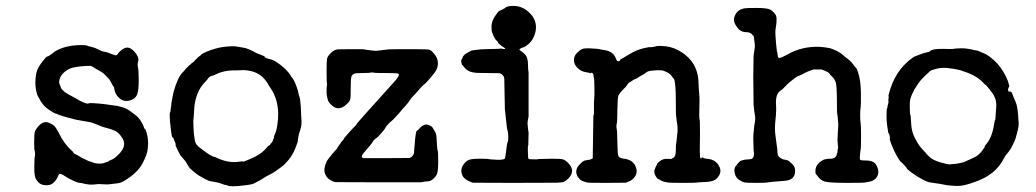

<svg xmlns="http://www.w3.org/2000/svg" viewBox="-20 -598 3519 652"><path d="M185 -205Q177 -208 177 -208Q177 -210 185 -205ZM163 -421Q197 -444 255 -445Q271 -445 275.5 -443Q280 -441 291.5 -438.5Q303 -436 314 -430Q325 -424 328 -423.5Q331 -423 333.5 -422.5Q336 -422 339.5 -421.5Q343 -421 357.5 -415Q372 -409 375 -410.5Q378 -412 379.5 -414.5Q381 -417 383 -419Q385 -421 385 -421.5Q385 -422 389 -425Q393 -428 393.5 -429Q394 -430 402 -434Q419 -442 436 -423Q453 -404 449.5 -391.5Q446 -379 448.5 -369Q451 -359 451 -325Q451 -291 446 -278Q441 -265 429 -260Q402 -247 382 -268Q373 -277 370 -288Q367 -299 367.5 -300Q368 -301 364.5 -305.5Q361 -310 357 -318.5Q353 -327 348.5 -331.5Q344 -336 336.5 -344Q329 -352 318 -357.5Q307 -363 301.5 -367Q296 -371 289 -374Q271 -374 270.5 -374Q270 -374 258 -373Q227 -370 215 -364Q183 -347 181 -321Q180 -318 182 -313.5Q184 -309 186 -303Q189 -288 232 -267Q238 -264 242.5 -261Q247 -258 248 -258Q249 -258 248.5 -257.5Q248 -257 251 -256Q277 -243 281 -247Q282 -248 283.5 -247.5Q285 -247 286 -247.5Q287 -248 287.5 -248Q288 -248 299 -247.5Q310 -247 319.5 -246Q329 -245 338 -244Q347 -243 351.5 -242Q356 -241 359 -241L373 -239Q373 -240 391.5 -235Q410 -230 421 -221.5Q432 -213 441 -206.5Q450 -200 458.5 -186.5Q467 -173 468.5 -166.5Q470 -160 472 -160.5Q474 -161 478 -147Q482 -133 482.5 -121.5Q483 -110 483 -109.5Q483 -109 481.5 -91.5Q480 -74 465 -45Q450 -16 416 7Q393 23 382.5 24Q372 25 366.5 26Q361 27 358 27Q347 29 335.5 28Q324 27 315 27Q292 30 282 28.5Q272 27 268.5 26.5Q265 26 260.5 24.5Q256 23 250.5 23Q245 23 228.5 15.5Q212 8 202 1Q185 -10 181.5 -7Q178 -4 176 2.5Q174 9 167 17Q156 31 140 31Q124 31 116.5 26Q109 21 102.5 11Q96 1 96.5 -32Q97 -65 98 -65Q99 -65 99 -75Q99 -85 97.5 -87Q96 -89 96 -116Q96 -143 98.5 -151Q101 -159 112 -171Q128 -188 145 -181.5Q162 -175 168.5 -165.5Q175 -156 180 -146Q197 -110 225 -85Q229 -82 229 -81Q228 -78 236 -74.5Q244 -71 250.5 -66.5Q257 -62 266.5 -58Q276 -54 278 -52.5Q280 -51 286 -49.5Q292 -48 296 -46Q300 -44 308.5 -43Q317 -42 322.5 -42.5Q328 -43 329.5 -43.5Q331 -44 334.5 -45Q338 -46 338 -46.5Q338 -47 343 -48Q348 -49 348.5 -50.5Q349 -52 358.5 -55.5Q368 -59 380 -71Q416 -104 392 -134Q382 -149 369 -154.5Q356 -160 342 -163.5Q328 -167 324 -169Q320 -171 312 -174Q304 -177 296.5 -180Q289 -183 275.5 -185Q262 -187 257.5 -188Q253 -189 247 -190Q241 -191 241 -191Q241 -191 230.5 -193.5Q220 -196 215 -197.5Q210 -199 200.5 -201.5Q191 -204 181.5 -208Q172 -212 168.5 -212.5Q165 -213 146.5 -225Q128 -237 116 -258Q114 -263 110 -269Q106 -275 103 -289Q100 -303 100 -317Q100 -331 103 -348Q106 -365 121.5 -385.5Q137 -406 140 -406Q143 -406 147 -409Q151 -412 153 -413Q155 -414 155 -414Q155 -414 156.5 -415.5Q158 -417 160 -418Q163 -421 163 -421Z M670 -417Q718 -441 773 -441Q780 -441 780 -440.5Q780 -440 786 -439.5Q792 -439 792 -438.5Q792 -438 804 -436.5Q816 -435 830 -428.5Q844 -422 846.5 -420Q849 -418 858 -415Q879 -407 880 -405Q876 -405 880.5 -403Q885 -401 885 -400.5Q885 -400 888 -399.5Q891 -399 895.5 -397.5Q900 -396 901 -396Q912 -393 928.5 -380.5Q945 -368 950.5 -362Q956 -356 959.5 -352Q963 -348 965 -344.5Q967 -341 969 -338Q978 -328 985 -309.5Q992 -291 993 -284Q994 -277 997 -269Q1000 -261 1001.5 -234Q1003 -207 1003 -201Q1006 -175 1000 -158Q994 -141 993.5 -135Q993 -129 992 -126Q991 -123 991.5 -120Q992 -117 982.5 -93.5Q973 -70 959 -54Q945 -38 941.5 -35.5Q938 -33 933.5 -29.5Q929 -26 920.5 -20Q912 -14 908 -11.5Q904 -9 893 -3.5Q882 2 873 8Q864 14 855.5 18Q847 22 846 23Q840 28 814 31Q759 38 751 31Q750 31 745 30Q740 29 731 25.5Q722 22 717.5 21.5Q713 21 704.5 19Q696 17 693 17Q690 17 676.5 10Q663 3 658.5 0Q654 -3 647.5 -7.5Q641 -12 632 -20Q623 -28 622.5 -29.5Q622 -31 617.5 -37.5Q613 -44 612.5 -46Q612 -48 607.5 -53Q603 -58 600 -62Q597 -66 595.5 -66.5Q594 -67 584.5 -86Q575 -105 576 -106Q577 -107 576.5 -109Q576 -111 575 -113.5Q574 -116 573 -118.5Q572 -121 571.5 -121.5Q571 -122 570 -126Q569 -130 566 -131.5Q563 -133 561 -152.5Q559 -172 558 -178.5Q557 -185 556.5 -201Q556 -217 557.5 -217Q559 -217 559 -221.5Q559 -226 559.5 -227.5Q560 -229 560.5 -233Q561 -237 561.5 -239.5Q562 -242 562 -248Q562 -250 565 -264Q568 -278 569 -284Q583 -335 600 -352Q602 -353 606 -358.5Q610 -364 611 -364.5Q612 -365 617.5 -371Q623 -377 624 -377Q625 -377 627.5 -380Q630 -383 633.5 -385Q637 -387 637 -387.5Q637 -388 642 -393Q647 -398 648 -399Q649 -400 649 -400Q649 -401 652 -403Q655 -405 655 -405.5Q655 -406 659 -408.5Q663 -411 663 -412Q663 -413 670 -417ZM924 -194Q929 -257 896 -303Q890 -312 890 -313Q890 -314 880 -327Q856 -358 807 -360Q797 -360 797 -359.5Q797 -359 782 -359Q741 -360 712 -345Q704 -341 702 -341Q690 -339 684 -328Q683 -326 673 -316Q646 -286 640 -236Q640 -231 639.5 -227Q639 -223 638.5 -211Q638 -199 637 -194.5Q636 -190 637 -167.5Q638 -145 639 -138.5Q640 -132 641 -125Q642 -118 644 -113.5Q646 -109 647.5 -107Q649 -105 649.5 -105.5Q650 -106 650 -104.5Q650 -103 656 -98.5Q662 -94 673 -85.5Q684 -77 692 -72.5Q700 -68 704.5 -66Q709 -64 709 -66L710 -65Q749 -45 784 -48Q789 -49 795.5 -49.5Q802 -50 803 -50H805Q805 -49 807 -49Q841 -62 857 -72Q873 -82 882.5 -93Q892 -104 892 -103.5Q892 -103 894 -104Q897 -106 898.5 -109Q900 -112 900.5 -111.5Q901 -111 904 -115.5Q907 -120 906.5 -120.5Q906 -121 908.5 -126Q911 -131 911 -133Q911 -134 910 -133.5Q909 -133 915 -146Q921 -159 924 -194Z M1125 -94 1127 -99Q1127 -99 1128.5 -100.5Q1130 -102 1130.5 -103.5Q1131 -105 1133.5 -107.5Q1136 -110 1137 -112.5Q1138 -115 1142.5 -119.5Q1147 -124 1147.5 -126.5Q1148 -129 1166.5 -149.5Q1185 -170 1187.5 -171.5Q1190 -173 1190 -175Q1190 -177 1225.5 -216.5Q1261 -256 1288.5 -286.5Q1316 -317 1323 -325Q1340 -345 1332 -348Q1329 -350 1291 -350Q1253 -350 1250 -351Q1244 -353 1239.5 -351.5Q1235 -350 1211.5 -350Q1188 -350 1182.5 -347.5Q1177 -345 1174 -339.5Q1171 -334 1171 -301Q1171 -268 1170 -263.5Q1169 -259 1166.5 -254.5Q1164 -250 1157 -244Q1129 -217 1104 -243Q1095 -251 1093 -260Q1091 -269 1090 -272.5Q1089 -276 1089 -289.5Q1089 -303 1090 -306Q1091 -309 1090.5 -314.5Q1090 -320 1089.5 -320.5Q1089 -321 1089 -355Q1089 -389 1090.5 -398Q1092 -407 1104 -418.5Q1116 -430 1128.5 -430.5Q1141 -431 1172 -431Q1203 -431 1210 -431H1216Q1215 -430 1221 -429.5Q1227 -429 1227.5 -428.5Q1228 -428 1234.5 -427.5Q1241 -427 1248 -426Q1255 -425 1262.5 -426Q1270 -427 1276.5 -427.5Q1283 -428 1283.5 -428.5Q1284 -429 1289 -429Q1294 -429 1294.5 -430Q1295 -431 1360.5 -431Q1426 -431 1434.5 -430Q1443 -429 1452 -418Q1475 -393 1463 -363Q1459 -354 1442.5 -334.5Q1426 -315 1420.5 -311.5Q1415 -308 1401 -291.5Q1387 -275 1381.5 -270Q1376 -265 1372 -258Q1368 -251 1358 -240Q1348 -229 1345.5 -226Q1343 -223 1340.5 -220Q1338 -217 1332 -210Q1313 -189 1308.5 -186Q1304 -183 1300.5 -179Q1297 -175 1293.5 -171Q1290 -167 1287.5 -162Q1285 -157 1280 -152Q1275 -147 1269 -139.5Q1263 -132 1256 -127.5Q1249 -123 1246 -117Q1243 -111 1235 -102Q1227 -93 1217 -81Q1202 -64 1214 -61Q1216 -61 1290 -61Q1364 -61 1369.5 -61.5Q1375 -62 1380.5 -68Q1386 -74 1386 -81.5Q1386 -89 1386.5 -89.5Q1387 -90 1388.5 -111Q1390 -132 1391 -136.5Q1392 -141 1392 -142.5Q1392 -144 1392.5 -145Q1393 -146 1393 -149Q1393 -152 1399.5 -157Q1406 -162 1405 -163Q1420 -178 1432.5 -174.5Q1445 -171 1449 -164.5Q1453 -158 1457.5 -150.5Q1462 -143 1462.5 -129Q1463 -115 1464 -105Q1465 -95 1465 -92Q1465 -89 1466.5 -86Q1468 -83 1468 -49Q1468 -15 1463.5 -6Q1459 3 1450 10.5Q1441 18 1431.5 18Q1422 18 1411 21H1270Q1128 21 1120.5 20.5Q1113 20 1101 13Q1087 5 1082 -14V-15Q1081 -22 1082 -26.5Q1083 -31 1084 -35.5Q1085 -40 1086.5 -42.5Q1088 -45 1088 -47Q1088 -49 1093 -55.5Q1098 -62 1101 -66Q1104 -70 1108.5 -75.5Q1113 -81 1115 -83Q1117 -85 1121 -89.5Q1125 -94 1125 -94Z M1580 -426 1585 -427Q1587 -427 1591.5 -428Q1596 -429 1604.5 -429.5Q1613 -430 1613.5 -430.5Q1614 -431 1646.5 -431.5Q1679 -432 1681.5 -433Q1684 -434 1684.5 -433Q1685 -432 1687.5 -431.5Q1690 -431 1693 -431.5Q1696 -432 1696 -433Q1696 -434 1691.5 -436.5Q1687 -439 1682 -443Q1670 -453 1671 -454Q1672 -455 1666 -460.5Q1660 -466 1656.5 -475Q1653 -484 1651 -488Q1649 -492 1649 -508Q1649 -524 1660 -541.5Q1671 -559 1676 -561Q1681 -563 1686.5 -566Q1692 -569 1692.5 -569Q1693 -569 1695 -571Q1702 -578 1723 -578Q1759 -578 1785 -547Q1805 -522 1798.5 -491Q1792 -460 1768 -443Q1761 -438 1756.5 -437Q1752 -436 1748 -433.5Q1744 -431 1744 -429.5Q1744 -428 1750 -424Q1765 -414 1769 -403.5Q1773 -393 1773 -378Q1773 -363 1775 -351V-202Q1770 -182 1772 -173L1774 -153L1775 -149L1774 -104Q1772 -105 1772.5 -85.5Q1773 -66 1773.5 -62.5Q1774 -59 1776.5 -58Q1779 -57 1792.5 -57Q1806 -57 1807 -57Q1808 -57 1807 -58L1854 -59Q1883 -59 1891 -57Q1899 -55 1909 -45Q1937 -17 1908 10Q1901 17 1894.5 19.5Q1888 22 1871 22.5Q1854 23 1722 23Q1590 23 1586.5 22.5Q1583 22 1579 20Q1575 18 1570 16Q1565 14 1557 7Q1549 0 1547 -13.5Q1545 -27 1554 -39.5Q1563 -52 1573.5 -55.5Q1584 -59 1609 -59Q1634 -59 1638 -58Q1642 -57 1650.5 -56.5Q1659 -56 1667.5 -55.5Q1676 -55 1684.5 -56Q1693 -57 1694.5 -60Q1696 -63 1697.5 -76Q1699 -89 1700 -95Q1701 -101 1701.5 -106Q1702 -111 1703.5 -114.5Q1705 -118 1705 -119Q1705 -120 1705.5 -120.5Q1706 -121 1706 -133Q1705 -153 1703.5 -155.5Q1702 -158 1700.5 -172.5Q1699 -187 1697.5 -199.5Q1696 -212 1695.5 -219Q1695 -226 1694.5 -226.5Q1694 -227 1693.5 -275Q1693 -323 1692.5 -330.5Q1692 -338 1686.5 -343.5Q1681 -349 1674 -349.5Q1667 -350 1634.5 -350Q1602 -350 1599.5 -350.5Q1597 -351 1588 -352Q1566 -355 1554 -373Q1550 -378 1550 -377Q1550 -376 1548 -380Q1545 -391 1547 -396Q1549 -397 1549.5 -399Q1550 -401 1551 -403.5Q1552 -406 1553 -407.5Q1554 -409 1554 -408.5Q1554 -408 1556.5 -411Q1559 -414 1559 -414Z M1996 -337Q1996 -351 1988 -351H1986L1987 -348Q1984 -351 1969 -353Q1954 -355 1941.5 -367Q1929 -379 1929 -393.5Q1929 -408 1939 -418Q1949 -428 1957 -431.5Q1965 -435 1989.5 -433.5Q2014 -432 2016 -431Q2018 -430 2032 -428Q2063 -424 2072 -398Q2075 -389 2080 -390Q2085 -391 2085.5 -393.5Q2086 -396 2087.5 -396.5Q2089 -397 2093 -399.5Q2097 -402 2120 -415.5Q2143 -429 2165 -434Q2187 -439 2187.5 -438Q2188 -437 2197.5 -438.5Q2207 -440 2207.5 -441Q2208 -442 2222 -442Q2256 -442 2282 -428Q2350 -392 2352 -318Q2353 -291 2354.5 -279.5Q2356 -268 2355 -234.5Q2354 -201 2355 -195Q2356 -189 2356.5 -187Q2357 -185 2357 -143Q2357 -101 2356.5 -94.5Q2356 -88 2356.5 -83Q2357 -78 2357 -69Q2357 -60 2361 -60H2363V-65Q2368 -60 2380 -59Q2411 -57 2423 -32Q2433 -11 2414 8Q2404 19 2376 20Q2348 21 2345.5 22Q2343 23 2298 23Q2253 23 2250 22Q2247 21 2239.5 20Q2232 19 2227.5 16.5Q2223 14 2220 12Q2217 10 2215 10Q2213 10 2207.5 1.5Q2202 -7 2202 -14Q2202 -21 2202.5 -21Q2203 -21 2205 -27Q2207 -33 2209.5 -37Q2212 -41 2211.5 -41.5Q2211 -42 2213 -44Q2227 -58 2240 -58.5Q2253 -59 2253 -58.5Q2253 -58 2256.5 -58Q2260 -58 2261 -59Q2262 -60 2266 -62Q2275 -66 2275 -87.5Q2275 -109 2276 -110.5Q2277 -112 2277.5 -121Q2278 -130 2279.5 -139.5Q2281 -149 2281 -159Q2281 -169 2280 -173.5Q2279 -178 2278.5 -184Q2278 -190 2277.5 -191Q2277 -192 2277 -197Q2277 -202 2276 -204Q2275 -206 2275 -251Q2275 -322 2268 -331Q2267 -331 2259.5 -341.5Q2252 -352 2229 -359Q2211 -360 2204.5 -359Q2198 -358 2194 -358Q2180 -357 2174.5 -352Q2169 -347 2160 -342.5Q2151 -338 2146.5 -334.5Q2142 -331 2137 -329.5Q2132 -328 2127.5 -324.5Q2123 -321 2118 -318.5Q2113 -316 2110 -310Q2107 -304 2097 -295Q2083 -281 2080 -273Q2077 -265 2076.5 -224.5Q2076 -184 2075 -181Q2072 -170 2074 -162Q2076 -154 2076.5 -114Q2077 -74 2080 -68Q2083 -61 2100 -59Q2132 -55 2140 -28Q2147 -7 2129 10Q2122 16 2118.5 17Q2115 18 2111 20Q2107 22 2104 22.5Q2101 23 2038 23Q1975 23 1974 22Q1973 21 1964.5 19Q1956 17 1950 12Q1942 3 1941 1Q1940 -1 1939 -3.5Q1938 -6 1937 -11Q1935 -29 1954 -45Q1958 -49 1961 -50.5Q1964 -52 1964.5 -52.5Q1965 -53 1966 -53Q1967 -53 1967.5 -53Q1968 -53 1971.5 -54Q1975 -55 1977 -55Q1979 -55 1982 -55.5Q1985 -56 1985.5 -57Q1986 -58 1988.5 -58Q1991 -58 1992.5 -61Q1994 -64 1993 -66.5Q1992 -69 1993 -71L1995 -206Q1996 -206 1996 -207Q1996 -208 1997 -211Q1997 -217 1997 -238.5Q1997 -260 1998 -265.5Q1999 -271 1998.5 -301.5Q1998 -332 1997 -333.5Q1996 -335 1996 -337Z M2770 -362H2742Q2719 -354 2714 -351Q2709 -348 2705 -346Q2687 -339 2678 -332Q2669 -325 2661 -318.5Q2653 -312 2645 -303Q2637 -294 2630 -290Q2614 -279 2615 -246Q2617 -224 2613.5 -192Q2610 -160 2613 -140Q2616 -120 2617 -109.5Q2618 -99 2619 -95Q2620 -91 2620 -82Q2620 -70 2626.5 -64.5Q2633 -59 2635 -59Q2637 -59 2637 -58Q2637 -57 2641.5 -56.5Q2646 -56 2647 -55.5Q2648 -55 2653 -54Q2658 -53 2667 -44Q2681 -33 2680 -17Q2680 14 2644 16Q2615 18 2603.5 19.5Q2592 21 2589 21Q2586 21 2583 22Q2580 23 2547 23Q2514 23 2507.5 21.5Q2501 20 2489.5 12.5Q2478 5 2475 -10Q2472 -25 2477.5 -32.5Q2483 -40 2486.5 -44Q2490 -48 2493 -50.5Q2496 -53 2496.5 -52.5Q2497 -52 2502 -54Q2507 -56 2517.5 -56.5Q2528 -57 2531 -58Q2544 -61 2539 -91L2538 -129L2539 -150Q2540 -150 2540 -157Q2540 -164 2540.5 -164Q2541 -164 2541.5 -171Q2542 -178 2543 -180Q2546 -195 2543.5 -207.5Q2541 -220 2540 -232.5Q2539 -245 2539 -245L2538 -336V-337L2539 -408L2540 -416Q2540 -419 2540.5 -419Q2541 -419 2541.5 -425Q2542 -431 2543 -436Q2544 -441 2543 -448.5Q2542 -456 2541 -465Q2540 -474 2539 -476L2537 -478H2536Q2530 -489 2512.5 -489Q2495 -489 2484 -504Q2468 -525 2474 -541Q2483 -567 2511 -570Q2514 -571 2549.5 -571Q2585 -571 2595.5 -565.5Q2606 -560 2615 -546L2617 -537Q2617 -537 2617 -528.5Q2617 -520 2615 -507.5Q2613 -495 2613 -490.5Q2613 -486 2613.5 -476Q2614 -466 2614.5 -462.5Q2615 -459 2615 -454Q2615 -449 2616 -444Q2617 -439 2617.5 -430.5Q2618 -422 2619 -421.5Q2620 -421 2620.5 -412.5Q2621 -404 2624.5 -401.5Q2628 -399 2656 -414Q2704 -441 2762 -439Q2782 -438 2800 -434L2820 -426L2834 -418Q2836 -416 2838.5 -414.5Q2841 -413 2845.5 -408.5Q2850 -404 2855 -401Q2870 -390 2877.5 -379Q2885 -368 2887 -367.5Q2889 -367 2894 -352Q2903 -325 2903.5 -282.5Q2904 -240 2902.5 -232.5Q2901 -225 2901 -206.5Q2901 -188 2902.5 -181Q2904 -174 2904 -135Q2904 -96 2903 -92.5Q2902 -89 2901.5 -83.5Q2901 -78 2900 -67Q2899 -56 2902.5 -54.5Q2906 -53 2920 -53Q2948 -53 2956 -37Q2971 -10 2953 9Q2944 17 2932 19Q2920 21 2916 22Q2912 23 2854.5 23Q2797 23 2781 18.5Q2765 14 2755 -2Q2753 -5 2751 -6.5Q2749 -8 2749 -17Q2749 -33 2760.5 -44Q2772 -55 2781.5 -57Q2791 -59 2799 -59Q2820 -59 2822 -76Q2822 -78 2823 -78Q2824 -77 2824 -83Q2824 -89 2824.5 -89.5Q2825 -90 2826 -96L2825 -107L2824 -125L2825 -144V-146Q2826 -163 2826.5 -169Q2827 -175 2826 -185Q2825 -195 2824.5 -202.5Q2824 -210 2823 -210.5Q2822 -211 2822 -254Q2822 -309 2817.5 -320Q2813 -331 2805 -338.5Q2797 -346 2797.5 -347Q2798 -348 2791.5 -352.5Q2785 -357 2770 -362Z M3408 -289 3411 -285 3412 -287V-289L3414 -284L3415 -285L3416 -284Q3420 -272 3425 -261Q3433 -244 3435 -228.5Q3437 -213 3437.5 -207.5Q3438 -202 3438 -196Q3438 -190 3439 -185Q3441 -173 3434 -147Q3427 -121 3425 -118Q3423 -115 3418.5 -105Q3414 -95 3409 -88Q3404 -81 3402 -78.5Q3400 -76 3396.5 -72Q3393 -68 3389 -60Q3361 -4 3290 20Q3252 34 3231.5 33.5Q3211 33 3210.5 32.5Q3210 32 3202 31.5Q3194 31 3183 28.5Q3172 26 3165.5 25.5Q3159 25 3152 23.5Q3145 22 3143 22Q3133 22 3113 11.5Q3093 1 3075.5 -12Q3058 -25 3059 -27Q3059 -28 3050.5 -37.5Q3042 -47 3039 -48.5Q3036 -50 3025.5 -68.5Q3015 -87 3007.5 -106.5Q3000 -126 3001.5 -127Q3003 -128 3001 -136.5Q2999 -145 2998 -145Q2997 -145 2996.5 -146.5Q2996 -148 2996 -151Q2990 -182 2990.5 -206Q2991 -230 2992 -229.5Q2993 -229 2993.5 -234Q2994 -239 2996 -245.5Q2998 -252 2997 -254.5Q2996 -257 2997 -262Q2998 -267 2998 -270L2997 -272L2998 -277Q3018 -360 3082 -404L3088 -407L3107 -414Q3116 -418 3126.5 -420Q3137 -422 3138 -424Q3145 -433 3187 -432Q3213 -431 3217 -432Q3221 -433 3225.5 -433Q3230 -433 3230 -433.5Q3230 -434 3244.5 -434Q3259 -434 3265.5 -432.5Q3272 -431 3274.5 -431Q3277 -431 3283.5 -429Q3290 -427 3294.5 -427Q3299 -427 3307 -423Q3315 -419 3322 -416.5Q3329 -414 3338 -407.5Q3347 -401 3349.5 -398.5Q3352 -396 3359 -390Q3366 -384 3377 -369.5Q3388 -355 3396 -338Q3404 -321 3405 -315Q3406 -309 3408 -306L3407 -305Q3406 -305 3407 -302Q3404 -303 3405 -298Q3406 -297 3405 -297.5Q3404 -298 3404 -298Q3402 -296 3403.5 -291Q3405 -286 3406.5 -286Q3408 -286 3408 -289ZM3198 -367Q3177 -369 3160 -364.5Q3143 -360 3139 -357Q3135 -354 3120.5 -340Q3106 -326 3098.5 -315Q3091 -304 3085 -294Q3072 -269 3070.5 -258Q3069 -247 3069.5 -233Q3070 -219 3070 -216Q3070 -213 3070.5 -211Q3071 -209 3071 -208.5Q3071 -208 3071 -208L3072 -207Q3072 -206 3072.5 -202Q3073 -198 3074.5 -174Q3076 -150 3087 -129Q3098 -108 3102 -103.5Q3106 -99 3108.5 -95.5Q3111 -92 3118.5 -84.5Q3126 -77 3126 -76Q3126 -75 3130 -71.5Q3134 -68 3139 -63Q3149 -54 3174 -46.5Q3199 -39 3206 -40Q3241 -42 3259 -50Q3277 -58 3282 -60.5Q3287 -63 3293 -66Q3299 -69 3303.5 -73.5Q3308 -78 3308 -78Q3308 -78 3310 -80Q3312 -82 3312 -82.5Q3312 -83 3315 -86Q3318 -89 3317.5 -89.5Q3317 -90 3321.5 -95Q3326 -100 3323 -100Q3322 -100 3332 -112Q3350 -135 3357 -182L3358 -189Q3360 -188 3360.5 -198Q3361 -208 3362 -221Q3365 -248 3360.5 -261Q3356 -274 3349 -283Q3342 -292 3339.5 -295.5Q3337 -299 3335.5 -300.5Q3334 -302 3330.5 -306.5Q3327 -311 3326.5 -310Q3326 -309 3318 -318Q3295 -342 3254 -355L3248 -357Q3248 -358 3235 -361Q3222 -364 3218 -364.5Q3214 -365 3208.5 -365.5Q3203 -366 3198 -367Z"/></svg>

Font: Jackwrite
Style: Regular
Weight: 400
Version: Version 1.0d1e1